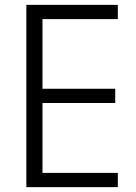

<svg xmlns="http://www.w3.org/2000/svg" viewBox="-20 -770 560 790"><path d="M464.8 0H88.4V-750H464.8V-691.4H154.8V-404.8H454.1V-346.2H154.8V-58.6H464.8Z"/></svg>

Font: Spartan MB
Style: Regular
Weight: 400
Designer: Matt Bailey, Mirko Velimirovic
Foundry: Matt Bailey
Version: Version 1.005